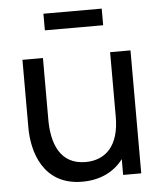

<svg xmlns="http://www.w3.org/2000/svg" viewBox="-53 -780 710 840"><g transform="rotate(-5 302.0 -359.5)"><path d="M169 -733V-660H425V-733ZM445 -255.5C445 -130.5 386 -70.5 296.5 -70.5C182.5 -70.5 150 -168 150 -269.5V-540H60V-241.5C60 -139 101 14 275 14C353 14 415 -16 455 -69.5V0H534.5V-540H445Z"/></g></svg>

Font: Hauora Medium
Style: Regular
Weight: 500
Designer: Wayne Shih
Foundry: WCYS
Version: Version 1.001;hotconv 1.0.109;makeotfexe 2.5.65596